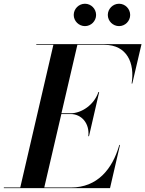

<svg xmlns="http://www.w3.org/2000/svg" viewBox="-66 -980 757 1000"><path d="M495.5 -902C495.5 -870.5 522 -844 554 -844C586 -844 612 -870.5 612 -902C612 -934 586 -960.5 554 -960.5C522 -960.5 495.5 -934 495.5 -902ZM318 -902C318 -870.5 344.5 -844 376.5 -844C408.5 -844 434.5 -870.5 434.5 -902C434.5 -934 408.5 -960.5 376.5 -960.5C344.5 -960.5 318 -934 318 -902ZM302 -386C358.5 -386 401.5 -337.5 394 -270.5H397.5L450.5 -500.5H446.5C424 -433.5 358.5 -390 302 -390H254L337 -746.5H478C595 -746.5 637 -652 619.5 -545H623L671 -750H123V-746.5H212L39.5 -3.5H-46V0H507L559 -225H555.5C519 -98 440.5 -3.5 304 -3.5H164.5L253.5 -386Z"/></svg>

Font: Bodoni* 48pt Medium
Style: Italic
Weight: 500
Italic angle: -13°
Version: Version 2.3